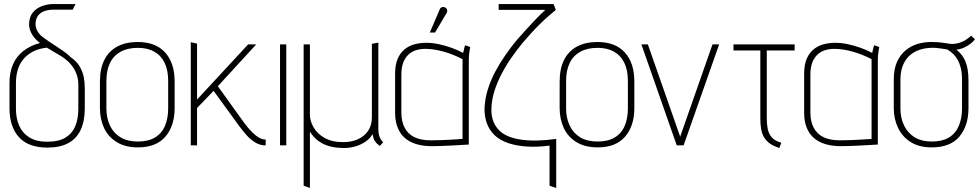

<svg xmlns="http://www.w3.org/2000/svg" viewBox="-20 -720 4853 951"><path d="M241 -672H340L354 -700H244Q216 -700 188.5 -690Q161 -680 143 -658.5Q125 -637 124 -601Q124 -578 135 -556.5Q146 -535 167 -516L178 -507Q129 -494 95 -467Q61 -440 44 -400.5Q27 -361 27 -310V-184Q27 -93 73.5 -41Q120 11 215 11Q277 11 318 -11Q359 -33 379.5 -76.5Q400 -120 400 -184V-284Q400 -311 395 -337.5Q390 -364 375.5 -389.5Q361 -415 331 -436Q315 -452 297 -464.5Q279 -477 260.5 -489.5Q242 -502 223 -514Q207 -525 191 -537Q175 -549 165.5 -565.5Q156 -582 156 -605Q158 -630 170 -644.5Q182 -659 201.5 -665.5Q221 -672 241 -672ZM368 -300V-181Q368 -132 353 -95.5Q338 -59 304.5 -38.5Q271 -18 214 -18Q159 -18 124.5 -40Q90 -62 74.5 -98.5Q59 -135 59 -181V-310Q59 -340 66.5 -369Q74 -398 92 -422Q110 -446 139.5 -462.5Q169 -479 212 -484L276 -446Q308 -427 328 -404.5Q348 -382 358 -356Q368 -330 368 -300Z M845 -185V-316Q845 -408 798 -460Q751 -512 662 -512Q603 -512 561 -489.5Q519 -467 497 -423.5Q475 -380 475 -316V-185Q475 -131 495 -87Q515 -43 557.5 -16.5Q600 10 663 10Q754 10 799.5 -43.5Q845 -97 845 -185ZM813 -319V-182Q813 -135 797.5 -97.5Q782 -60 748.5 -39.5Q715 -19 663 -19Q611 -19 576.5 -40Q542 -61 524.5 -98.5Q507 -136 507 -182V-319Q507 -371 524.5 -407.5Q542 -444 577 -463.5Q612 -483 663 -483Q710 -483 743.5 -464.5Q777 -446 795 -409.5Q813 -373 813 -319Z M1187 -115 1059 -293 1249 -500H1209L956 -227V-504L925 -511V0H956V-185L1038 -270L1166 -94Q1181 -74 1200 -52Q1219 -30 1243 -15Q1267 0 1294 0H1296V-29H1294Q1279 -29 1262.5 -38.5Q1246 -48 1227 -67Q1208 -86 1187 -115Z M1367 0H1398V-500H1367Z M1854 -78V-509L1822 -503V-139Q1822 -99 1803 -71.5Q1784 -44 1752 -30Q1720 -16 1681 -16Q1624 -16 1587.5 -37Q1551 -58 1533 -89.5Q1515 -121 1515 -152V-500H1484V200L1515 211V-68Q1525 -52 1539.5 -37Q1554 -22 1575 -10.5Q1596 1 1623 7Q1650 13 1684 13Q1716 13 1744 4Q1772 -5 1793.5 -20.5Q1815 -36 1825 -56Q1829 -34 1836.5 -22Q1844 -10 1852 -4.5Q1860 1 1861 3L1878 -15Q1871 -22 1866 -30Q1861 -38 1857.5 -50Q1854 -62 1854 -78Z M2309 -487 2284 -496Q2282 -492 2279 -479.5Q2276 -467 2274 -458Q2246 -473 2214.5 -484Q2183 -495 2152 -501.5Q2121 -508 2091 -508Q2062 -508 2034.5 -501Q2007 -494 1985 -476.5Q1963 -459 1950 -429.5Q1937 -400 1937 -354V-162Q1937 -122 1948.5 -91Q1960 -60 1982.5 -39Q2005 -18 2039.5 -7Q2074 4 2120 4Q2139 4 2163.5 3Q2188 2 2212.5 1Q2237 0 2258 -1.5Q2279 -3 2291 -3.5Q2303 -4 2302 -4V-423Q2302 -446 2305.5 -466.5Q2309 -487 2309 -487ZM1968 -163V-351Q1968 -385 1977 -409Q1986 -433 2002 -448.5Q2018 -464 2039.5 -471Q2061 -478 2087 -478Q2108 -478 2130.5 -474.5Q2153 -471 2176.5 -464.5Q2200 -458 2224 -448.5Q2248 -439 2271 -427V-32Q2272 -32 2257 -31Q2242 -30 2218.5 -28.5Q2195 -27 2167.5 -26Q2140 -25 2114 -25Q2065 -25 2033 -40.5Q2001 -56 1984.5 -87Q1968 -118 1968 -163ZM2190 -652Q2194 -657 2195 -663Q2196 -669 2193.5 -674.5Q2191 -680 2185 -683Q2179 -686 2173.5 -685.5Q2168 -685 2163.5 -681.5Q2159 -678 2157 -671L2109 -559H2135Z M2733 -671 2722 -700H2450V-671H2681Q2657 -649 2633 -624Q2609 -599 2586 -573.5Q2563 -548 2540 -522Q2511 -487 2483.5 -447.5Q2456 -408 2433 -365Q2410 -322 2396 -276.5Q2382 -231 2380 -185Q2379 -144 2391.5 -109.5Q2404 -75 2430 -50Q2458 -24 2499.5 -10.5Q2541 3 2593 6Q2645 9 2702 1V200L2735 211V-32Q2685 -25 2642 -24Q2599 -23 2563.5 -28Q2528 -33 2501.5 -43.5Q2475 -54 2458 -69Q2435 -90 2424 -118Q2413 -146 2414 -181Q2415 -225 2429 -269Q2443 -313 2465 -355Q2487 -397 2514 -435.5Q2541 -474 2568 -507Q2590 -533 2612 -557Q2634 -581 2655.5 -602Q2677 -623 2697 -640.5Q2717 -658 2733 -671Z M3122 -185V-316Q3122 -408 3075 -460Q3028 -512 2939 -512Q2880 -512 2838 -489.5Q2796 -467 2774 -423.5Q2752 -380 2752 -316V-185Q2752 -131 2772 -87Q2792 -43 2834.5 -16.5Q2877 10 2940 10Q3031 10 3076.5 -43.5Q3122 -97 3122 -185ZM3090 -319V-182Q3090 -135 3074.5 -97.5Q3059 -60 3025.5 -39.5Q2992 -19 2940 -19Q2888 -19 2853.5 -40Q2819 -61 2801.5 -98.5Q2784 -136 2784 -182V-319Q2784 -371 2801.5 -407.5Q2819 -444 2854 -463.5Q2889 -483 2940 -483Q2987 -483 3020.5 -464.5Q3054 -446 3072 -409.5Q3090 -373 3090 -319Z M3157 -500 3332 0H3366L3542 -500H3509L3349 -43L3189 -500Z M3778 -133V-470H3916V-500H3613V-470H3746V-133Q3746 -104 3750 -81Q3754 -58 3764.5 -40Q3775 -22 3793.5 -9Q3812 4 3840 13L3850 -13Q3818 -22 3802.5 -40Q3787 -58 3782.5 -82Q3778 -106 3778 -133Z M4335 -487 4310 -496Q4308 -492 4305 -479.5Q4302 -467 4300 -458Q4272 -473 4240.5 -484Q4209 -495 4178 -501.5Q4147 -508 4117 -508Q4088 -508 4060.5 -501Q4033 -494 4011 -476.5Q3989 -459 3976 -429.5Q3963 -400 3963 -354V-162Q3963 -122 3974.5 -91Q3986 -60 4008.5 -39Q4031 -18 4065.5 -7Q4100 4 4146 4Q4165 4 4189.5 3Q4214 2 4238.5 1Q4263 0 4284 -1.5Q4305 -3 4317 -3.5Q4329 -4 4328 -4V-423Q4328 -446 4331.5 -466.5Q4335 -487 4335 -487ZM3994 -163V-351Q3994 -385 4003 -409Q4012 -433 4028 -448.5Q4044 -464 4065.5 -471Q4087 -478 4113 -478Q4134 -478 4156.5 -474.5Q4179 -471 4202.5 -464.5Q4226 -458 4250 -448.5Q4274 -439 4297 -427V-32Q4298 -32 4283 -31Q4268 -30 4244.5 -28.5Q4221 -27 4193.5 -26Q4166 -25 4140 -25Q4091 -25 4059 -40.5Q4027 -56 4010.5 -87Q3994 -118 3994 -163Z M4809 -526 4790 -543Q4773 -527 4753.5 -517Q4734 -507 4715 -504Q4701 -501 4686 -503Q4671 -505 4648.5 -508.5Q4626 -512 4591 -512Q4558 -512 4525.5 -502.5Q4493 -493 4466 -471Q4439 -449 4423 -413.5Q4407 -378 4407 -325V-185Q4407 -131 4428 -87Q4449 -43 4490.5 -16.5Q4532 10 4595 10Q4687 10 4732 -43.5Q4777 -97 4777 -185V-320Q4777 -380 4762 -415.5Q4747 -451 4717 -474Q4737 -476 4755.5 -484.5Q4774 -493 4788.5 -504.5Q4803 -516 4809 -526ZM4745 -325V-182Q4745 -135 4729.5 -97.5Q4714 -60 4681 -39.5Q4648 -19 4595 -19Q4545 -19 4510.5 -40Q4476 -61 4458 -98.5Q4440 -136 4440 -182V-325Q4440 -367 4452.5 -397Q4465 -427 4486 -445.5Q4507 -464 4534 -473Q4561 -482 4590 -483Q4605 -484 4619 -482.5Q4633 -481 4646.5 -479Q4660 -477 4672 -475Q4677 -472 4685.5 -466Q4694 -460 4704 -450Q4714 -440 4723.5 -423.5Q4733 -407 4739 -383Q4745 -359 4745 -325Z"/></svg>

Font: Advent Pro ExtraLight
Style: Regular
Weight: 250
Version: Version 3.000